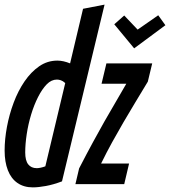

<svg xmlns="http://www.w3.org/2000/svg" viewBox="-35 -796 735 830"><path d="M107 14Q68 14 40.5 -5Q13 -24 -1 -60Q-15 -96 -15 -145Q-15 -194 -5 -247.5Q5 -301 24 -352Q43 -403 71 -444Q99 -485 134.5 -509.5Q170 -534 213 -534Q226 -534 239.5 -531Q253 -528 268 -522L324 -758L417 -776L233 -12Q196 2 163.5 8Q131 14 107 14ZM124 -69Q131 -69 140.5 -71Q150 -73 161 -77L247 -437Q237 -446 228 -449Q219 -452 211 -452Q187 -452 167 -431.5Q147 -411 129.5 -376.5Q112 -342 99.5 -300.5Q87 -259 80.5 -216Q74 -173 74 -137Q74 -102 87 -85.5Q100 -69 124 -69ZM291 0 307 -68Q341 -134 367.5 -182.5Q394 -231 416.5 -271Q439 -311 462 -349.5Q485 -388 511 -434H404L425 -522H623L604 -443Q575 -395 549 -352Q523 -309 498.5 -267Q474 -225 450 -181.5Q426 -138 402 -89H523L502 0ZM545 -587 459 -691 502 -729 560 -668 649 -730 680 -687Z"/></svg>

Font: Ubuntu Sans Mono Medium
Style: Italic
Weight: 500
Italic angle: -13.5°
Monospace: yes
Designer: Dalton Maag Ltd
Foundry: Dalton Maag Ltd
Version: Version 1.006